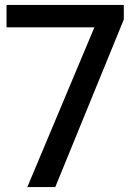

<svg xmlns="http://www.w3.org/2000/svg" viewBox="-20 -760 553 780"><path d="M6.5 -740H483V-681L204.5 0H91L363.5 -649H6.5Z"/></svg>

Font: Encode Sans Semi Expanded Medium
Style: Regular
Weight: 500
Width: 6
Designer: Multiple Designers
Foundry: Impallari Type
Version: Version 2.000